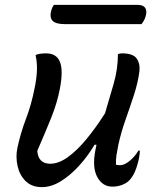

<svg xmlns="http://www.w3.org/2000/svg" viewBox="-20 -757 640 788"><path d="M126 -531Q134 -535 145.5 -536.5Q157 -538 169 -538Q212 -538 226 -503Q240 -468 226 -394Q215 -336 191.5 -277Q168 -218 133 -138Q137 -85 186 -85Q221 -85 259 -112.5Q297 -140 336 -187.5Q375 -235 411 -292Q430 -355 447 -415Q464 -475 464 -535Q473 -538 481 -538Q527 -538 541.5 -516Q556 -494 552 -463Q546 -417 529.5 -366.5Q513 -316 495 -265Q477 -214 466 -164Q461 -140 458 -120.5Q455 -101 456 -81Q464 -79 473 -79Q491 -79 513 -97.5Q535 -116 548 -139H554Q553 -114 546 -89Q535 -46 517 -24Q505 -8 484.5 0.5Q464 9 441 9Q401 9 379.5 -30Q358 -69 371 -138Q373 -150 376 -163H368Q339 -114 303 -75Q267 -36 228.5 -12.5Q190 11 152 11Q110 11 85 -14Q60 -39 52 -76Q44 -113 51 -148Q64 -210 86.5 -269Q109 -328 122 -395Q130 -433 131.5 -466Q133 -499 126 -531ZM201 -737H545Q568 -737 576 -724.5Q584 -712 578 -691Q575 -680 570.5 -672.5Q566 -665 561 -658H246Q209 -658 196 -671.5Q183 -685 190 -713Q194 -727 201 -737Z"/></svg>

Font: Recursive Sn Csl St
Style: Italic
Weight: 400
Italic angle: -15°
Version: Version 1.079;hotconv 1.0.112;makeotfexe 2.5.65598; ttfautoh